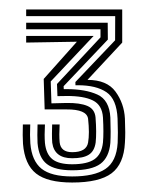

<svg xmlns="http://www.w3.org/2000/svg" viewBox="-20 -820 313 405"><path d="M132.2 -435Q80.2 -435 56.1 -454Q32 -473 28.5 -516.8Q28 -525 27.9 -535.1Q27.8 -545.2 28.2 -557.5H43.8Q42.8 -534.2 44 -517.5Q47 -480.8 67.5 -464.2Q88 -447.8 132.2 -447.8Q178.8 -447.8 202.2 -463.5Q225.8 -479.2 228.2 -518.8Q229.2 -537 228 -569.8Q226.2 -610.8 204.6 -625.5Q183 -640.2 144.2 -640.2H139.2L139 -647L222.8 -735L223 -786H35.2V-800H237.8V-730.2L164.5 -651.5Q205.5 -651.5 223.6 -626.8Q241.8 -602 243.5 -569.8Q244.2 -551.8 244.2 -541Q244.2 -530.2 243.5 -519Q241.2 -474 215.4 -454.5Q189.5 -435 132.2 -435ZM132.2 -460.8Q96 -460.8 78.9 -474Q61.8 -487.2 59.2 -518.2Q58.8 -524.2 58.8 -535.1Q58.8 -546 59.2 -557.5H74.8Q73.5 -534.2 74.8 -518.5Q77.2 -495 90.5 -484.2Q103.8 -473.5 132.2 -473.5Q164 -473.5 179.2 -484.1Q194.5 -494.8 197.2 -519.5Q199 -540.2 197.2 -572.2Q195.5 -598.5 176 -608.1Q156.5 -617.8 120.2 -617.5L101.2 -617.2L100.2 -642.8L192 -741.2V-758.2H35.2V-772H207.2L207.5 -736.5L114.2 -638.2L114.5 -632H120.5Q160.2 -632 185.5 -620.5Q210.8 -609 212.8 -572Q214 -539.8 212.8 -518.8Q210.2 -488.2 191.9 -474.5Q173.5 -460.8 132.2 -460.8ZM132.2 -486.2Q94.8 -486.2 90.2 -518.8Q89.5 -528 89.6 -538Q89.8 -548 90 -557.5H105.8Q104.5 -535 105.8 -520Q108 -499 132.2 -499Q162.2 -499 165.8 -519.2Q169.2 -538.8 165.8 -569.5Q163 -589.5 120.2 -589.2H74.2L72.2 -653.5L142.2 -732L35.2 -730.2V-744.2H177.5L87 -648.2L88.5 -602L120.2 -602.8Q148.8 -603.2 164.2 -596.6Q179.8 -590 181.5 -572.5Q184 -540.2 181.8 -519.5Q179.2 -501.2 167.5 -493.8Q155.8 -486.2 132.2 -486.2Z"/></svg>

Font: Big Shoulders Inline Display
Style: Bold
Weight: 700
Designer: Patric King
Foundry: XO Type Co
Version: Version 1.000